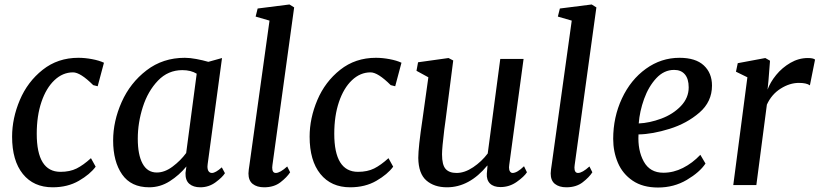

<svg xmlns="http://www.w3.org/2000/svg" viewBox="-20 -826 3658 857"><path d="M306 -503Q260 -503 223 -468Q186 -433 165 -371Q144 -309 144 -229Q144 -59 250 -59Q292 -59 322 -74Q352 -89 386 -120L407 -82Q382 -48 332 -19Q282 10 215 10Q130 10 82 -49.5Q34 -109 34 -216Q34 -298 68.5 -379.5Q103 -461 170.5 -514.5Q238 -568 330 -568Q359 -568 391 -562Q423 -556 444 -546L416 -441L396 -446Q339 -503 306 -503Z M906 -83Q906 -68 911.5 -61Q917 -54 926 -54Q942 -54 970 -79L984 -53Q973 -35 942.5 -12.5Q912 10 874 10Q843 10 825 -5.5Q807 -21 808 -54L812 -83Q780 -44 737.5 -17Q695 10 646 10Q565 10 525 -47.5Q485 -105 485 -199Q485 -285 523 -370.5Q561 -456 634 -512Q707 -568 805 -568Q828 -568 857 -562.5Q886 -557 910 -550L971 -567L907 -94Q906 -90 906 -83ZM794 -513Q730 -513 685 -466Q640 -419 617.5 -348.5Q595 -278 595 -207Q595 -135 616.5 -95.5Q638 -56 680 -56Q715 -56 750.5 -82.5Q786 -109 811 -143L858 -497Q832 -513 794 -513Z M1195 -78Q1195 -54 1211 -54Q1230 -54 1262 -83L1275 -57Q1261 -35 1232 -12.5Q1203 10 1159 10Q1127 10 1108 -5Q1089 -20 1089 -52Q1089 -58 1090.5 -70Q1092 -82 1093 -87L1183 -734L1121 -752L1130 -788L1272 -806L1293 -793L1196 -89Q1195 -85 1195 -78Z M1634 -503Q1588 -503 1551 -468Q1514 -433 1493 -371Q1472 -309 1472 -229Q1472 -59 1578 -59Q1620 -59 1650 -74Q1680 -89 1714 -120L1735 -82Q1710 -48 1660 -19Q1610 10 1543 10Q1458 10 1410 -49.5Q1362 -109 1362 -216Q1362 -298 1396.5 -379.5Q1431 -461 1498.5 -514.5Q1566 -568 1658 -568Q1687 -568 1719 -562Q1751 -556 1772 -546L1744 -441L1724 -446Q1667 -503 1634 -503Z M1963 -247Q1953 -165 1953 -137Q1953 -90 1969 -72Q1985 -54 2018 -54Q2054 -54 2092 -79.5Q2130 -105 2157 -141L2213 -563H2317L2253 -90L2252 -79Q2252 -67 2256.5 -60.5Q2261 -54 2268 -54Q2288 -54 2319 -84L2332 -57Q2320 -38 2287 -14.5Q2254 9 2214 9Q2183 9 2167 -7Q2151 -23 2153 -52Q2153 -50 2156 -86L2155 -87Q2075 10 1975 10Q1918 10 1883 -20.5Q1848 -51 1847 -121Q1847 -168 1866 -295L1892 -481L1839 -510L1846 -548L1982 -567L2003 -556L1969 -291Z M2544 -78Q2544 -54 2560 -54Q2579 -54 2611 -83L2624 -57Q2610 -35 2581 -12.5Q2552 10 2508 10Q2476 10 2457 -5Q2438 -20 2438 -52Q2438 -58 2439.5 -70Q2441 -82 2442 -87L2532 -734L2470 -752L2479 -788L2621 -806L2642 -793L2545 -89Q2544 -85 2544 -78Z M2917 11Q2849 11 2804 -19.5Q2759 -50 2738 -99.5Q2717 -149 2717 -206Q2717 -303 2756 -386.5Q2795 -470 2863 -519Q2931 -568 3013 -568Q3085 -568 3121.5 -534Q3158 -500 3158 -444Q3158 -372 3102 -323.5Q3046 -275 2969 -251Q2892 -227 2830 -226Q2826 -155 2853.5 -105Q2881 -55 2941 -55Q2986 -55 3028.5 -76.5Q3071 -98 3106 -135L3129 -96Q3103 -57 3045.5 -23Q2988 11 2917 11ZM2831 -275Q2879 -277 2931.5 -296.5Q2984 -316 3019 -352.5Q3054 -389 3054 -436Q3054 -474 3037 -494Q3020 -514 2989 -514Q2944 -514 2909.5 -477Q2875 -440 2855 -384.5Q2835 -329 2831 -275Z M3586 -567Q3610 -567 3618 -560L3595 -445Q3580 -456 3546 -456Q3505 -456 3464.5 -430.5Q3424 -405 3403 -359L3356 0H3253L3316 -481L3265 -506L3273 -544L3396 -567L3417 -555L3410 -465L3406 -426Q3418 -459 3444.5 -491.5Q3471 -524 3508 -545.5Q3545 -567 3586 -567Z"/></svg>

Font: Koeln Type Serif
Style: Italic
Weight: 400
Italic angle: -8°
Designer: Eben Sorkin
Foundry: Eben Sorkin
Version: Version 2.002